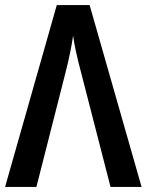

<svg xmlns="http://www.w3.org/2000/svg" viewBox="-20 -734 577 754"><path d="M536 0H414L299 -447Q274 -541 267 -594Q258 -529 237 -448L123 0H0L203 -714H332Z"/></svg>

Font: Noto Sans Display Medium Narrow
Style: Regular
Weight: 500
Width: 4
Designer: Monotype Design team
Foundry: Monotype Imaging Inc.
Version: Version 1.000